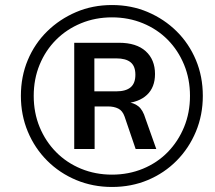

<svg xmlns="http://www.w3.org/2000/svg" viewBox="-20 -734 855 763"><path d="M425 9Q349 9 283 -18.5Q217 -46 167.5 -95.5Q118 -145 90.5 -211Q63 -277 63 -353Q63 -430 90.5 -495.5Q118 -561 167.5 -609.5Q217 -658 282.5 -686Q348 -714 425 -714Q502 -714 567.5 -686Q633 -658 682 -609.5Q731 -561 758.5 -495.5Q786 -430 786 -353Q786 -277 758.5 -211Q731 -145 682 -95.5Q633 -46 567.5 -18.5Q502 9 425 9ZM425 -40Q491 -40 548 -63.5Q605 -87 646.5 -129.5Q688 -172 711.5 -229Q735 -286 735 -353Q735 -420 711.5 -477Q688 -534 646.5 -576Q605 -618 548 -641.5Q491 -665 425 -665Q359 -665 302 -641.5Q245 -618 203 -576Q161 -534 137.5 -477Q114 -420 114 -353Q114 -286 137.5 -229Q161 -172 203 -129.5Q245 -87 302 -63.5Q359 -40 425 -40ZM275 -142V-564H453Q522 -564 559 -530.5Q596 -497 596 -440Q596 -387 564 -357Q532 -327 474 -323L485 -328Q512 -326 530 -311.5Q548 -297 558 -263L601 -142H519L475 -271Q467 -294 450 -302.5Q433 -311 409 -311H342L356 -321V-142ZM355 -371H442Q480 -371 499 -387Q518 -403 518 -437Q518 -471 499 -486.5Q480 -502 442 -502H355Z"/></svg>

Font: Nunito Sans 10pt SemiBold
Style: Italic
Weight: 600
Italic angle: -9°
Designer: Vernon Adams
Foundry: Vernon Adams
Version: Version 3.101;gftools[0.9.27]